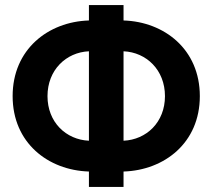

<svg xmlns="http://www.w3.org/2000/svg" viewBox="-20 -740 841 760"><path d="M332 0H469V-61C630 -66 771 -174 771 -359.5C771 -545 630 -654 469 -659V-720H332V-659C171 -654 30 -545 30 -359.5C30 -174 171 -66 332 -61ZM469 -537C559.5 -533 633 -463 633 -359.5C633 -256 559.5 -187 469 -183ZM332 -183C241.5 -187 168 -256 168 -359.5C168 -463 241.5 -533 332 -537Z"/></svg>

Font: Vela Sans ExtBd
Style: Regular
Weight: 800
Designer: Principal design: Mikhail Sharanda - project Manrope.
Design modification: Ravid Balaliev
Foundry: Mikhail Sharanda
Version: Version 1.001